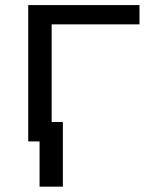

<svg xmlns="http://www.w3.org/2000/svg" viewBox="-20 -548 640 744"><path d="M520.5 -453.6H180.2V0H89.4V-528.3H520.5ZM223.6 175.3H133.3V-75.2H223.6Z"/></svg>

Font: Roboto Mono
Style: Regular
Weight: 400
Designer: Google
Version: Version 2.000985; 2015; ttfautohint (v1.3)